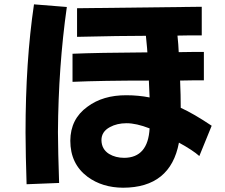

<svg xmlns="http://www.w3.org/2000/svg" viewBox="-20 -814 1040 888"><path d="M671.9 -220.2Q610.4 -244.1 565.4 -244.1Q521 -244.1 488.3 -226.1Q449.2 -205.1 449.2 -166Q449.7 -124 484.4 -102.1Q514.6 -84 554.7 -84Q664.6 -85 671.9 -220.2ZM959 -232.4 901.9 -92.3Q872.1 -119.1 807.6 -154.3Q768.6 53.7 549.3 54.2Q453.1 53.7 385.3 3.9Q305.2 -55.7 305.2 -163.1Q305.7 -263.7 384.3 -320.3Q456.1 -374 564.5 -373.5Q620.1 -373.5 671.9 -363.3Q671.9 -375 668.5 -441.4Q452.1 -441.4 315.4 -435.5V-565.4Q429.2 -570.3 661.6 -571.8Q662.1 -575.2 654.8 -648.4Q537.6 -648.4 336.4 -643.6V-775.9L913.1 -782.7V-650.4Q898.4 -650.4 861.8 -650.4Q823.2 -649.9 800.8 -649.4Q805.2 -608.4 806.6 -572.8Q827.1 -573.2 868.7 -573.7Q906.2 -573.7 922.9 -573.7V-442.4Q909.2 -442.4 872.1 -442.4Q833 -441.9 813 -441.4Q815.9 -375.5 815.9 -315.4Q876 -288.1 959 -232.4ZM289.1 -781.7Q250 -505.9 248 -203.1Q248.5 -111.8 253.4 32.2L103 38.1Q98.6 -93.3 98.1 -201.2Q98.1 -529.8 137.2 -793.9Z"/></svg>

Font: Droid Sans
Style: Regular
Weight: 400
Foundry: Ascender Corporation
Version: Version 1.00 build 114